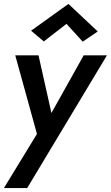

<svg xmlns="http://www.w3.org/2000/svg" viewBox="-29 -743 567 982"><path d="M311 -621 394 -530 471 -582 321 -723 130 -586 195 -531ZM518 -460H399L234 -165L168 -460H49L160 -58L-9 219H110Z"/></svg>

Font: Jost Medium
Style: Italic
Weight: 500
Italic angle: -5°
Version: Version 3.710